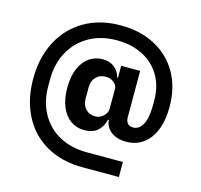

<svg xmlns="http://www.w3.org/2000/svg" viewBox="-117 -836 1133 1084"><g transform="rotate(15 450.0 -294.0)"><path d="M459 121Q335 121 244.5 69.5Q154 18 106 -75.5Q58 -169 58 -291Q58 -413 107 -508Q156 -603 247 -656Q338 -709 459 -709Q573 -709 660 -663Q747 -617 795 -532.5Q843 -448 843 -335Q843 -217 792.5 -149.5Q742 -82 656 -82Q602 -82 568 -108Q534 -134 531 -176H526Q516 -133 487.5 -108.5Q459 -84 411 -84Q366 -84 331.5 -108Q297 -132 277 -178.5Q257 -225 257 -291Q257 -357 277 -403.5Q297 -450 331.5 -474Q366 -498 411 -498Q451 -498 478 -476.5Q505 -455 514 -420H519V-489H630V-220Q630 -195 641.5 -182.5Q653 -170 674 -170Q709 -170 729.5 -208Q750 -246 750 -320V-348Q750 -432 713 -494Q676 -556 610 -589Q544 -622 459 -622Q367 -622 297 -582Q227 -542 189 -471.5Q151 -401 151 -310V-272Q151 -182 189 -112.5Q227 -43 296.5 -5Q366 33 459 33H669V121ZM519 -237V-353Q519 -376 499 -391.5Q479 -407 452 -407Q416 -407 394.5 -384Q373 -361 373 -325V-257Q373 -221 394.5 -198Q416 -175 452 -175Q477 -175 498 -194.5Q519 -214 519 -237Z"/></g></svg>

Font: iA Writer Duo V
Style: Regular
Weight: 400
Designer: Mike Abbink, Paul van der Laan, Pieter van Rosmalen, Oliver Reichenstein
Foundry: Information Architects Inc.
Version: Version 2.000